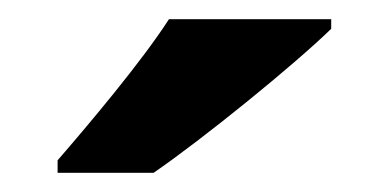

<svg xmlns="http://www.w3.org/2000/svg" viewBox="-20 -786 405 200"><path d="M325 -756V-766H156C127 -721 72 -656 40 -619V-606H140C191 -641 286 -718 325 -756Z"/></svg>

Font: Noto Sans Lao UI
Style: Bold
Weight: 700
Designer: Monotype Design Team
Foundry: Monotype Imaging Inc.
Version: Version 2.000